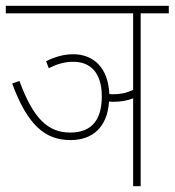

<svg xmlns="http://www.w3.org/2000/svg" viewBox="-20 -642 602 662"><path d="M139 -431 148 -407C177 -421 202 -429 233 -429C290 -429 331 -393 331 -310C331 -233 300 -185 222 -185C146 -185 95 -232 47 -363L22 -354C75 -210 136 -159 223 -159C297 -159 350 -201 356 -292C362 -291 367 -291 371 -291C396 -291 419 -295 439 -303V0H465V-596H562V-622H0V-596H439V-332C415 -321 394 -317 370 -317C365 -317 361 -317 357 -318C353 -407 304 -455 232 -455C201 -455 169 -446 139 -431Z"/></svg>

Font: Noto Sans Condensed Thin
Style: Regular
Weight: 100
Width: 3
Designer: Monotype Design Team
Foundry: Monotype Imaging Inc.
Version: Version 2.013